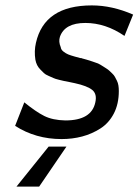

<svg xmlns="http://www.w3.org/2000/svg" viewBox="-20 -505 513 711"><path d="M36 -39 70 -126Q113 -91 144 -75.5Q175 -60 222 -59Q319 -59 333 -126Q340 -157 321.5 -172Q303 -187 257 -197Q254 -198 238 -201Q222 -204 217.5 -205Q213 -206 198.5 -209.5Q184 -213 178 -216Q172 -219 160 -224Q148 -229 142.5 -234.5Q137 -240 129.5 -247.5Q122 -255 117.5 -264Q113 -273 111 -284Q106 -316 113 -346Q144 -485 320 -485Q395 -485 473 -451L441 -372Q371 -420 296 -420Q220 -420 202 -369Q196 -351 205 -330Q206 -321 215 -314Q224 -307 232.5 -303.5Q241 -300 257 -295.5Q273 -291 277 -290Q279 -290 281 -290L283 -289L301 -284Q321 -278 343 -270Q344 -270 351.5 -265.5Q359 -261 362 -259Q365 -257 373 -252Q381 -247 385 -243Q389 -239 395.5 -233Q402 -227 405.5 -220.5Q409 -214 413 -206Q417 -198 418.5 -188.5Q420 -179 420 -168Q420 -120 401.5 -84.5Q383 -49 351.5 -29Q320 -9 284 0.5Q248 10 208 10Q112 10 36 -39ZM41 186 160 38H226L125 186Z"/></svg>

Font: Coval
Style: Italic
Weight: 400
Foundry: Context Ltd
Version: Version 001.000